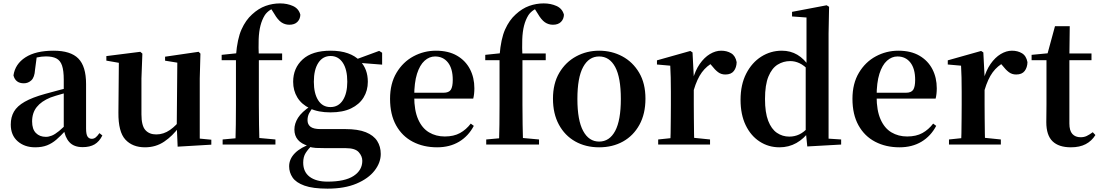

<svg xmlns="http://www.w3.org/2000/svg" viewBox="-20 -850 6465 1129"><path d="M186.6 16.2Q124.2 16.2 83.8 -19.4Q43.3 -54.9 43.3 -117.6Q43.3 -161.2 62 -193.6Q80.7 -226.1 125.1 -251.5Q169.6 -277 245.4 -297.9Q284.8 -309.4 334.4 -322Q384 -334.6 424 -344.4V-318.9Q384 -308.9 344 -297.6Q303.9 -286.4 277.1 -276.7Q223.3 -254.9 196.1 -220.6Q168.8 -186.4 168.8 -135.9Q168.8 -90.4 191.1 -67.9Q213.3 -45.3 250 -45.3Q266.3 -45.3 284.7 -52.6Q303.1 -59.9 327.4 -79.7Q351.8 -99.4 385.3 -135.5L400.8 -82.4H365.7Q336.6 -50.6 311.2 -28.7Q285.7 -6.8 256.4 4.7Q227 16.2 186.6 16.2ZM466.1 15.2Q414.6 15.2 387.9 -14.2Q361.2 -43.6 354.9 -94V-96.5V-381.4Q354.9 -434.7 344.8 -464.5Q334.7 -494.3 311.6 -506.3Q288.5 -518.3 250 -518.3Q224.4 -518.3 197.3 -512.2Q170.2 -506.1 133.8 -491.2L196.1 -516.3L185.9 -439.2Q183.3 -395.9 164.6 -378Q145.8 -360.2 120.3 -360.2Q71.1 -360.2 59.2 -406.5Q68.9 -473.5 129.4 -512.7Q189.9 -551.9 295.1 -551.9Q395.4 -551.9 440.7 -505.9Q486.1 -459.8 486.1 -356.2V-94.8Q486.1 -60.3 494.8 -47Q503.6 -33.8 519.7 -33.8Q531.3 -33.8 541.3 -40.9Q551.3 -48.1 564.7 -67.2L581.9 -53.4Q564 -17.5 536.2 -1.1Q508.4 15.2 466.1 15.2Z M832.7 16.2Q759.1 16.2 717.2 -29.3Q675.3 -74.7 676.3 -187.9L679 -497.7L709 -475.4L605.4 -493.5V-520.2L805 -545.4L817.2 -534.8L811.7 -388.7V-177.8Q811.7 -111 834.7 -85.3Q857.7 -59.5 898.8 -59.5Q941.7 -59.5 979.5 -85.8Q1017.3 -112.1 1046.6 -153.8L1080.2 -103H1033Q995.4 -51 945.8 -17.4Q896.2 16.2 832.7 16.2ZM1024.6 12.4 1019.4 -109.4V-111.9L1022.6 -481.6L950.7 -493.2V-516.6L1147.9 -545.4L1158.6 -534.8L1154.6 -388.7V-35L1222.6 -28.5V0.7Z M1289.1 0V-29.9L1402.4 -40.2H1486.5L1599.6 -29.9V0ZM1364.1 0Q1366.1 -58.2 1366.7 -117.4Q1367.4 -176.6 1367.4 -234.8V-496.1H1283.4V-527.5L1414.5 -541.2L1367.1 -516.1L1367.8 -526.6Q1375.5 -621.9 1400.2 -677Q1425 -732.1 1462.3 -765.3Q1500.1 -800.3 1541.7 -815.2Q1583.3 -830 1626.8 -830Q1668.8 -830 1702.9 -814.6Q1736.9 -799.1 1746.1 -763.3Q1745.1 -737.6 1728.5 -721Q1711.9 -704.5 1681.2 -704.5Q1655.4 -704.5 1634.3 -718.9Q1613.2 -733.4 1592.9 -768.6L1567.9 -808V-817H1614.9V-808.7Q1590 -805.2 1569.6 -792Q1549.1 -778.7 1537.3 -761Q1520.5 -734 1511.6 -699.4Q1502.7 -664.8 1501 -618.6Q1499.4 -572.4 1502.1 -511.3V-234.8Q1502.1 -176.6 1503.1 -117.4Q1504.1 -58.2 1505.8 0ZM1435.6 -496.1V-535.7H1639V-496.1Z M1905.8 259.3Q1819.7 259.3 1770.2 241.5Q1720.8 223.8 1700.5 193.9Q1680.2 164.1 1680.2 128Q1680.2 85.1 1714.1 50.6Q1747.9 16.2 1816.3 -7.2L1819.4 -0.8Q1791.7 27 1777.3 49.7Q1762.9 72.4 1762.9 106.1Q1762.9 160.8 1800.7 189.4Q1838.5 218 1906.1 218Q2008.2 218 2059.3 184.5Q2110.4 151 2110.4 95.5Q2110.4 68.3 2089.4 44.8Q2068.4 21.2 2013.8 21.2H1898.7Q1860.6 21.2 1837.6 19.9Q1814.7 18.5 1793.4 11.6V8.1Q1711.1 -15.7 1711.1 -88.6Q1711.1 -123.2 1732.3 -157.2Q1753.5 -191.1 1807.2 -227.3V-236.3L1826.8 -226.5Q1807.3 -202.1 1797.8 -184.1Q1788.3 -166 1788.3 -143Q1788.3 -118.4 1805.9 -104.7Q1823.6 -91 1863.8 -91H2010.1Q2085.5 -91 2131.2 -72.5Q2176.8 -54 2197.9 -21.1Q2218.9 11.8 2218.9 55.3Q2218.9 106.6 2182.4 153.4Q2146 200.2 2076 229.8Q2006 259.3 1905.8 259.3ZM1923.3 -189.2Q1851.3 -189.2 1802.3 -212.6Q1753.4 -236.1 1728.6 -276.7Q1703.8 -317.3 1703.8 -369.1Q1703.8 -449.4 1759.6 -500.6Q1815.5 -551.9 1924.1 -551.9Q1982.8 -551.9 2025.7 -536.6Q2068.6 -521.4 2094.6 -494L2098.7 -489.8Q2142.9 -443.3 2142.9 -369.1Q2142.9 -317.3 2117.9 -276.7Q2093 -236.1 2044.4 -212.6Q1995.8 -189.2 1923.3 -189.2ZM1923.1 -220.4Q1970.1 -220.4 1996.1 -260.8Q2022.1 -301.2 2022.1 -369.4Q2022.1 -441.2 1995.8 -481Q1969.4 -520.7 1924.3 -520.7Q1878 -520.7 1851.8 -480.5Q1825.5 -440.2 1825.5 -369.1Q1825.5 -300.9 1850.9 -260.6Q1876.3 -220.4 1923.1 -220.4ZM2061.2 -482.9V-498.4H2067.2L2209.6 -550.8L2227 -539.8V-469.9Z M2550.2 16.2Q2469.8 16.2 2407.2 -16.5Q2344.6 -49.1 2309.1 -113Q2273.6 -176.9 2273.6 -268.8Q2273.6 -358.8 2311.6 -422.2Q2349.5 -485.7 2411.2 -518.8Q2472.9 -551.9 2543.4 -551.9Q2617.1 -551.9 2667.5 -522.5Q2717.8 -493.1 2743.6 -443.2Q2769.4 -393.3 2769.4 -330.9Q2769.4 -296.1 2762.7 -270.2H2332.1V-304.6H2587.4Q2619.5 -304.6 2630.9 -322.2Q2642.3 -339.8 2642.3 -380.4Q2642.3 -446.3 2614.2 -482.2Q2586.1 -518 2538.1 -518Q2504.7 -518 2476.6 -492.9Q2448.6 -467.8 2432.1 -416Q2415.7 -364.1 2415.7 -282.7Q2415.7 -200.5 2438.9 -148.2Q2462 -95.8 2502.8 -71.7Q2543.5 -47.5 2595.4 -47.5Q2648.4 -47.5 2684.9 -67.7Q2721.3 -87.9 2748.2 -123.2L2766.1 -109.9Q2734.6 -49.8 2679.7 -16.8Q2624.7 16.2 2550.2 16.2Z M2839.1 0V-29.9L2952.4 -40.2H3036.5L3149.6 -29.9V0ZM2914.1 0Q2916.1 -58.2 2916.7 -117.4Q2917.4 -176.6 2917.4 -234.8V-496.1H2833.4V-527.5L2964.5 -541.2L2917.1 -516.1L2917.8 -526.6Q2925.5 -621.9 2950.2 -677Q2975 -732.1 3012.3 -765.3Q3050.1 -800.3 3091.7 -815.2Q3133.3 -830 3176.8 -830Q3218.8 -830 3252.9 -814.6Q3286.9 -799.1 3296.1 -763.3Q3295.1 -737.6 3278.5 -721Q3261.9 -704.5 3231.2 -704.5Q3205.4 -704.5 3184.3 -718.9Q3163.2 -733.4 3142.9 -768.6L3117.9 -808V-817H3164.9V-808.7Q3140 -805.2 3119.6 -792Q3099.1 -778.7 3087.3 -761Q3070.5 -734 3061.6 -699.4Q3052.7 -664.8 3051 -618.6Q3049.4 -572.4 3052.1 -511.3V-234.8Q3052.1 -176.6 3053.1 -117.4Q3054.1 -58.2 3055.8 0ZM2985.6 -496.1V-535.7H3189V-496.1Z M3503 16.2Q3423.7 16.2 3362.5 -18.3Q3301.3 -52.8 3266.5 -117Q3231.6 -181.2 3231.6 -269.8Q3231.6 -359.1 3268.8 -422Q3306 -484.9 3367.9 -518.4Q3429.8 -551.9 3503 -551.9Q3577.1 -551.9 3639.1 -518.8Q3701 -485.6 3738.2 -422.7Q3775.4 -359.8 3775.4 -269.8Q3775.4 -180.5 3740 -116.3Q3704.6 -52 3643.4 -17.9Q3582.2 16.2 3503 16.2ZM3503 -17.5Q3564 -17.5 3597.4 -80.1Q3630.7 -142.6 3630.7 -268.1Q3630.7 -394.2 3597.4 -456.1Q3564 -518 3503 -518Q3442.7 -518 3409 -456.1Q3375.2 -394.2 3375.2 -268.1Q3375.2 -142.6 3409 -80.1Q3442.7 -17.5 3503 -17.5Z M3850.2 0V-29.9L3958.3 -41.2H4044.8L4155.2 -29.9V0ZM3921.2 0Q3922.9 -25.5 3923.4 -67.4Q3923.9 -109.4 3924.4 -154.8Q3924.9 -200.3 3924.9 -234.8V-310.2Q3924.9 -360.7 3924 -394.1Q3923.2 -427.5 3921.2 -463.8L3843.1 -470.7V-495.2L4039.2 -550.4L4052.2 -541.7L4059.6 -398.7V-397.7V-234.8Q4059.6 -200.3 4060.1 -154.8Q4060.6 -109.4 4061.1 -67.4Q4061.6 -25.5 4062.6 0ZM4059.4 -320.2 4026.3 -380.9H4053.4Q4068 -435.6 4094.6 -473.9Q4121.3 -512.2 4154.4 -532.1Q4187.5 -551.9 4220.6 -551.9Q4254.2 -551.9 4279.4 -536.8Q4304.7 -521.7 4311.7 -484.5Q4310.9 -453.2 4295.2 -432.6Q4279.4 -411.9 4245.2 -411.9Q4220.5 -411.9 4202.2 -425.8Q4184 -439.6 4164.8 -464.4L4141.8 -490.9L4178.4 -485.1Q4135.5 -463.1 4107.2 -424.7Q4078.9 -386.2 4059.4 -320.2Z M4563.5 16.2Q4499 16.2 4446.9 -17.7Q4394.7 -51.5 4364.6 -114.2Q4334.6 -176.8 4334.6 -263.1Q4334.6 -352.4 4367.9 -417.2Q4401.2 -482 4456.4 -517Q4511.7 -551.9 4577.5 -551.9Q4627.9 -551.9 4668.4 -528.1Q4708.8 -504.4 4742.8 -453.6H4752.1L4735.3 -436.8Q4707.9 -465.9 4681.3 -478.3Q4654.7 -490.8 4626.9 -490.8Q4586.2 -490.8 4552.5 -469.9Q4518.9 -449.1 4498.6 -400.1Q4478.4 -351.2 4478.4 -267.7Q4478.4 -188.6 4497.1 -139.8Q4515.9 -91.1 4548.4 -68.9Q4580.9 -46.7 4621.3 -46.7Q4652.5 -46.7 4679.5 -59.4Q4706.5 -72.1 4732.8 -100.9L4751.6 -80.8H4741.1Q4707.8 -34.5 4663 -9.1Q4618.1 16.2 4563.5 16.2ZM4727 11.2 4717.7 -81.1V-83.3V-457.2L4722.4 -468.4V-747.1L4637.4 -753.3V-780.3L4840.9 -819L4855.2 -810L4852.2 -652.7V-34.7L4926.1 -29.9V0Z M5269.2 16.2Q5188.8 16.2 5126.2 -16.5Q5063.6 -49.1 5028.1 -113Q4992.6 -176.9 4992.6 -268.8Q4992.6 -358.8 5030.6 -422.2Q5068.5 -485.7 5130.2 -518.8Q5191.9 -551.9 5262.4 -551.9Q5336.1 -551.9 5386.5 -522.5Q5436.8 -493.1 5462.6 -443.2Q5488.4 -393.3 5488.4 -330.9Q5488.4 -296.1 5481.7 -270.2H5051.1V-304.6H5306.4Q5338.5 -304.6 5349.9 -322.2Q5361.3 -339.8 5361.3 -380.4Q5361.3 -446.3 5333.2 -482.2Q5305.1 -518 5257.1 -518Q5223.7 -518 5195.6 -492.9Q5167.6 -467.8 5151.1 -416Q5134.7 -364.1 5134.7 -282.7Q5134.7 -200.5 5157.9 -148.2Q5181 -95.8 5221.8 -71.7Q5262.5 -47.5 5314.4 -47.5Q5367.4 -47.5 5403.9 -67.7Q5440.3 -87.9 5467.2 -123.2L5485.1 -109.9Q5453.6 -49.8 5398.7 -16.8Q5343.7 16.2 5269.2 16.2Z M5560.2 0V-29.9L5668.3 -41.2H5754.8L5865.2 -29.9V0ZM5631.2 0Q5632.9 -25.5 5633.4 -67.4Q5633.9 -109.4 5634.4 -154.8Q5634.9 -200.3 5634.9 -234.8V-310.2Q5634.9 -360.7 5634 -394.1Q5633.2 -427.5 5631.2 -463.8L5553.1 -470.7V-495.2L5749.2 -550.4L5762.2 -541.7L5769.6 -398.7V-397.7V-234.8Q5769.6 -200.3 5770.1 -154.8Q5770.6 -109.4 5771.1 -67.4Q5771.6 -25.5 5772.6 0ZM5769.4 -320.2 5736.3 -380.9H5763.4Q5778 -435.6 5804.6 -473.9Q5831.3 -512.2 5864.4 -532.1Q5897.5 -551.9 5930.6 -551.9Q5964.2 -551.9 5989.4 -536.8Q6014.7 -521.7 6021.7 -484.5Q6020.9 -453.2 6005.2 -432.6Q5989.4 -411.9 5955.2 -411.9Q5930.5 -411.9 5912.2 -425.8Q5894 -439.6 5874.8 -464.4L5851.8 -490.9L5888.4 -485.1Q5845.5 -463.1 5817.2 -424.7Q5788.9 -386.2 5769.4 -320.2Z M6201.4 -496.1V-535.7H6398.2V-496.1ZM6277.1 16.2Q6205.7 16.2 6169.1 -19.3Q6132.5 -54.8 6132.5 -131.7Q6132.5 -159.8 6133 -182.4Q6133.5 -205 6133.5 -234.7V-496.1H6046V-527.5L6155.7 -538L6137.1 -525.2L6183.5 -695.8H6270.3L6268.2 -519.3V-508.7V-123.8Q6268.2 -81.6 6285.7 -62.3Q6303.2 -43 6334.3 -43Q6354.4 -43 6370 -50.4Q6385.7 -57.9 6405.7 -72.5L6421.2 -56Q6399.7 -21.1 6364.3 -2.5Q6328.9 16.2 6277.1 16.2Z"/></svg>

Font: Early Summer Mincho VF
Style: Regular
Weight: 250
Designer: GuiWonder
Version: Version 1.002